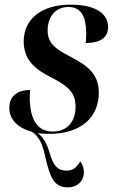

<svg xmlns="http://www.w3.org/2000/svg" viewBox="-20 -566 505 826"><path d="M190 10C335 10 405 -67 405 -166C405 -242 365 -280 285 -321C214 -357 185 -382 185 -436C185 -493 218 -536 274 -536C330 -536 350 -494 351 -423C351 -410 350 -396 349 -381C407 -381 445 -401 445 -450C445 -499 404 -546 283 -546C155 -546 82 -481 82 -388C82 -309 129 -268 204 -231C278 -193 305 -164 305 -106C305 -43 269 0 207 0C143 0 109 -49 108 -144C108 -155 109 -167 110 -179C62 -179 20 -158 20 -102C20 -52 57 -15 118 1C150 24 163 54 175 110C195 196 212 240 271 240C317 240 341 209 341 175C341 160 336 142 325 128C312 153 294 168 267 168C223 168 208 141 192 87C182 53 166 24 142 6C157 9 173 10 190 10Z"/></svg>

Font: Noto Serif Display SemiCondensed SemiBold
Style: Italic
Weight: 600
Width: 4
Italic angle: -12°
Designer: Monotype Design Team
Foundry: Monotype Imaging Inc.
Version: Version 2.009